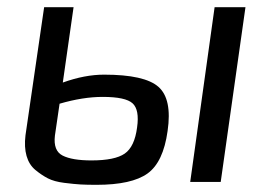

<svg xmlns="http://www.w3.org/2000/svg" viewBox="-20 -507 755 535"><path d="M664 -487 595 0H510L578 -487ZM185 -487 155 -277Q216 -299 270 -299Q383 -299 421.5 -265Q460 -231 447 -142Q435 -55 391 -23.5Q347 8 249 8Q222 8 204.5 7Q187 6 159 2.5Q131 -1 113.5 -10Q96 -19 78.5 -33.5Q61 -48 54 -72.5Q47 -97 51 -130L103 -487ZM146 -218 133 -129Q128 -87 154.5 -73.5Q181 -60 235 -60Q300 -60 327.5 -79Q355 -98 362 -152Q369 -201 349.5 -219Q330 -237 266 -237Q211 -237 146 -218Z"/></svg>

Font: Exo 2.0
Style: Italic
Weight: 400
Italic angle: -8°
Designer: Natanael Gama
Version: Version 1.001;PS 001.001;hotconv 1.0.70;makeotf.lib2.5.58329